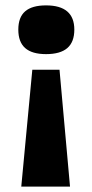

<svg xmlns="http://www.w3.org/2000/svg" viewBox="-20 -560 343 713"><path d="M100 -301H201L240 133H59ZM151 -540Q256 -540 256 -450Q256 -404 230 -381.5Q204 -359 151 -359Q99 -359 73.5 -381.5Q48 -404 48 -450Q48 -496 73.5 -518Q99 -540 151 -540Z"/></svg>

Font: Bricolage Grotesque ExtraBold
Style: Regular
Weight: 800
Designer: Mathieu Triay
Foundry: Atelier Triay
Version: Version 1.001;gftools[0.9.33.dev8+g029e19f]